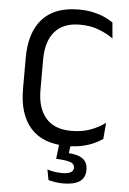

<svg xmlns="http://www.w3.org/2000/svg" viewBox="-57 -692 623 928"><g transform="rotate(5 254.0 -228.0)"><path d="M289 11.5Q170.5 11.5 111.2 -55Q52 -121.5 52 -244V-395.5Q52 -518 111 -584.2Q170 -650.5 288 -650.5Q326 -650.5 357.2 -643.5Q388.5 -636.5 413 -625.5Q437.5 -614.5 454.5 -602.5L461.5 -525.5Q432 -546.5 392.2 -562.2Q352.5 -578 299 -578Q218.5 -578 177.5 -530.2Q136.5 -482.5 136.5 -394.5V-247Q136.5 -159.5 178 -111.2Q219.5 -63 302 -63Q355 -63 395.8 -78.5Q436.5 -94 466.5 -116.5L459.5 -37.5Q442.5 -25.5 417.5 -14Q392.5 -2.5 360.2 4.5Q328 11.5 289 11.5ZM251 -7.5H307L296.5 68.5L262 45Q269.5 44.5 277.8 44.5Q286 44.5 293.5 45Q343.5 47 367.5 64.8Q391.5 82.5 391.5 117V120Q391.5 157.5 364.2 175.5Q337 193.5 285.5 193.5Q265.5 193.5 246.2 190.5Q227 187.5 213 183.5L203.5 132.5Q219 138 237.2 141Q255.5 144 276 144Q302.5 144 316.5 136.5Q330.5 129 330.5 114.5V113.5Q330.5 96 313 88.5Q295.5 81 252.5 78.5Q247.5 78 244.8 78Q242 78 241 77.5Z"/></g></svg>

Font: Anek Devanagari Medium
Style: Regular
Weight: 400
Version: Version 1.003